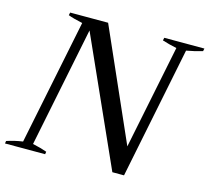

<svg xmlns="http://www.w3.org/2000/svg" viewBox="-104 -819 1023 938"><g transform="rotate(15 407.5 -350.0)"><path d="M-1 -13Q38 -26 80 -32L209 -666Q162 -676 136 -686L139 -700H331L578 -141L685 -667Q646 -675 612 -686L615 -700H818L815 -686Q779 -675 734 -667L599 0H540L253 -640L130 -33Q172 -24 202 -13L200 0H-3Z"/></g></svg>

Font: Trirong Medium
Style: Italic
Weight: 500
Italic angle: -12°
Designer: Katatrad Team
Foundry: CadsonDemak
Version: Version 1.001